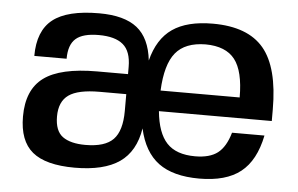

<svg xmlns="http://www.w3.org/2000/svg" viewBox="-43 -571 992 639"><g transform="rotate(5 453.5 -251.5)"><path d="M490.2 -204.1Q497.1 -131.8 528.3 -98.4Q559.6 -64.9 623 -64.9Q671.9 -64.9 698.5 -85.4Q725.1 -106 738.8 -153.8H847.2Q830.1 -69.3 781.2 -30.8Q732.4 7.8 643.1 7.8Q555.7 7.8 506.8 -28.3Q458 -64.5 440.9 -142.1Q428.7 -64.5 376.5 -28.3Q324.2 7.8 227.1 7.8Q129.9 7.8 85.4 -29.1Q41 -65.9 41 -147Q41 -236.8 96.2 -277.3Q151.4 -317.9 273.9 -317.9H377V-341.8Q377 -394 350.3 -416.5Q323.7 -439 269 -439Q215.8 -439 192.4 -418.5Q168.9 -397.9 168.9 -351.1H61Q61 -435.1 109.4 -473.1Q157.7 -511.2 264.2 -511.2Q348.1 -511.2 390.9 -477.3Q433.6 -443.4 441.9 -369.1Q460.4 -442.4 509.3 -476.1Q558.1 -509.8 644 -509.8Q760.7 -509.8 814 -446.3Q867.2 -382.8 867.2 -242.2V-204.1ZM377 -251H288.1Q216.3 -251 185.1 -229Q153.8 -207 153.8 -157.2Q153.8 -108.9 179.9 -89.8Q206.1 -70.8 255.9 -70.8Q321.3 -70.8 349.1 -99.6Q377 -128.4 377 -194.8ZM625 -439H626Q557.6 -438.5 525.6 -399.4Q493.7 -360.4 489.7 -272.9H753.9Q753.9 -360.8 723.6 -399.7Q693.4 -438.5 626 -439H627Z"/></g></svg>

Font: Fivo Sans Modern Med
Style: Regular
Weight: 450
Designer: Alexander Slobzheninov
Foundry: Alexander Slobzheninov
Version: 1.0